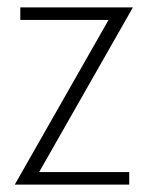

<svg xmlns="http://www.w3.org/2000/svg" viewBox="-20 -500 405 520"><path d="M20 0 274 -446H35V-480H340L86 -34H330V0Z"/></svg>

Font: Glametrix
Style: Light
Weight: 300
Designer: gluk
Foundry: gluk
Version: Version 0.40